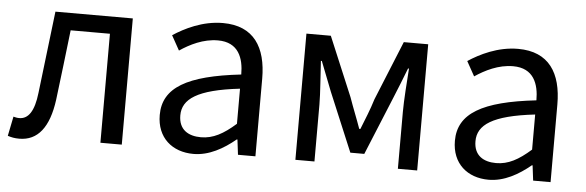

<svg xmlns="http://www.w3.org/2000/svg" viewBox="-42 -683 2510 823"><g transform="rotate(5 1213.0 -272.0)"><path d="M61 13C140 13 188 -47 204 -167C217 -268 228 -369 240 -469H409V0H501V-543H168C154 -426 140 -308 126 -190C117 -110 92 -75 53 -75C43 -75 36 -77 28 -79L11 5C27 10 40 13 61 13Z M810 13C877 13 938 -22 990 -65H993L1001 0H1076V-334C1076 -469 1021 -557 888 -557C800 -557 724 -518 675 -486L710 -423C753 -452 810 -481 873 -481C962 -481 985 -414 985 -344C754 -318 652 -259 652 -141C652 -43 719 13 810 13ZM836 -61C782 -61 740 -85 740 -147C740 -217 802 -262 985 -283V-132C932 -85 888 -61 836 -61Z M1248 0H1330V-245C1330 -293 1323 -376 1320 -432H1324C1340 -390 1358 -344 1374 -304L1480 -51H1540L1644 -304C1660 -344 1679 -389 1695 -432H1699C1695 -376 1689 -293 1689 -245V0H1772V-543H1667L1563 -288C1549 -242 1531 -199 1514 -156H1509C1494 -199 1476 -242 1460 -288L1353 -543H1248Z M2080 13C2147 13 2208 -22 2260 -65H2263L2271 0H2346V-334C2346 -469 2291 -557 2158 -557C2070 -557 1994 -518 1945 -486L1980 -423C2023 -452 2080 -481 2143 -481C2232 -481 2255 -414 2255 -344C2024 -318 1922 -259 1922 -141C1922 -43 1989 13 2080 13ZM2106 -61C2052 -61 2010 -85 2010 -147C2010 -217 2072 -262 2255 -283V-132C2202 -85 2158 -61 2106 -61Z"/></g></svg>

Font: Noto Sans CJK HK
Style: Regular
Weight: 400
Designer: Ryoko NISHIZUKA 西塚涼子 (kana, bopomofo & ideographs); Paul D. Hunt (Latin, Greek & Cyrillic); Sandoll Communications 산돌커뮤니
Foundry: Adobe
Version: Version 2.004;hotconv 1.0.118;makeotfexe 2.5.65603